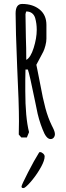

<svg xmlns="http://www.w3.org/2000/svg" viewBox="-20 -687 335 972"><path d="M196 -31Q175 -83 165 -138L158 -172Q129 -315 121 -335H109Q109 -306 108 -282V-227Q108 -93 127 -18L116 9H88L75 -6L76 -73Q76 -163 67 -346Q59 -541 59 -619Q59 -667 92 -667Q146 -667 180.5 -639Q215 -611 215 -561V-491Q215 -476 210 -456.5Q205 -437 199 -425L180 -389L164 -359L169 -335L183 -264Q197 -187 210 -139Q223 -91 242 -52L248 -40Q258 -20 258 -8Q258 2 252 9.5Q246 17 236 17Q214 17 196 -31ZM166 -536Q166 -568 158 -596Q153 -612 141.5 -620.5Q130 -629 113 -629L111 -624L109 -615L111 -497Q113 -445 113 -384Q135 -395 150.5 -444.5Q166 -494 166 -536ZM89 257Q89 250 121.5 186.5Q154 123 178 85Q179 83 183 83Q190 83 198 90Q206 97 206 105Q206 125 188 158Q170 191 145.5 221.5Q121 252 105 263Q101 265 99 265H97Q89 265 89 257Z"/></svg>

Font: Amatic SC
Style: Bold
Weight: 700
Designer: Multiple Designers
Foundry: Vernon Adams
Version: Version 2.505